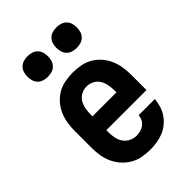

<svg xmlns="http://www.w3.org/2000/svg" viewBox="-220 -836 940 940"><g transform="rotate(-45 250.0 -366.5)"><path d="M252 8Q225 8 198 3Q171 -2 147.5 -15.5Q124 -29 105.5 -49.5Q87 -70 75.5 -94.5Q64 -119 59.5 -146Q55 -173 55 -200V-320Q55 -347 59.5 -374Q64 -401 75 -425.5Q86 -450 104 -470.5Q122 -491 145.5 -504.5Q169 -518 196 -523Q223 -528 250 -528Q277 -528 304 -523Q331 -518 354.5 -504.5Q378 -491 396 -470.5Q414 -450 425 -425.5Q436 -401 440.5 -374Q445 -347 445 -320V-212H167V-200Q167 -180 170.5 -160Q174 -140 185 -123.5Q196 -107 214 -97.5Q232 -88 252 -88Q266 -88 280 -91.5Q294 -95 305.5 -103.5Q317 -112 323.5 -125Q330 -138 331 -152H443Q441 -129 434 -106.5Q427 -84 414 -65Q401 -46 382.5 -31Q364 -16 342.5 -7.5Q321 1 298 4.5Q275 8 252 8ZM167 -308H333V-320Q333 -340 329.5 -359.5Q326 -379 316 -396Q306 -413 288 -422.5Q270 -432 250 -432Q230 -432 212 -422.5Q194 -413 184 -396Q174 -379 170.5 -359.5Q167 -340 167 -320ZM350 -599Q336 -599 322 -603Q308 -607 297.5 -617.5Q287 -628 283 -642Q279 -656 279 -670Q279 -684 283 -698Q287 -712 297.5 -722.5Q308 -733 322 -737Q336 -741 350 -741Q364 -741 378 -737Q392 -733 402.5 -722.5Q413 -712 417 -698Q421 -684 421 -670Q421 -656 417 -642Q413 -628 402.5 -617.5Q392 -607 378 -603Q364 -599 350 -599ZM150 -599Q136 -599 122 -603Q108 -607 97.5 -617.5Q87 -628 83 -642Q79 -656 79 -670Q79 -684 83 -698Q87 -712 97.5 -722.5Q108 -733 122 -737Q136 -741 150 -741Q164 -741 178 -737Q192 -733 202.5 -722.5Q213 -712 217 -698Q221 -684 221 -670Q221 -656 217 -642Q213 -628 202.5 -617.5Q192 -607 178 -603Q164 -599 150 -599Z"/></g></svg>

Font: Iosevka Gothic
Style: Bold
Weight: 700
Monospace: yes
Designer: Belleve Invis
Foundry: Belleve Invis
Version: Version 15.5.1; ttfautohint (v1.8.4)